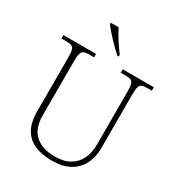

<svg xmlns="http://www.w3.org/2000/svg" viewBox="-217 -1067 1120 1213"><g transform="rotate(30 343.5 -460.5)"><path d="M345 10Q274 10 221 -12Q168 -34 139 -83.5Q110 -133 110 -214V-606Q110 -643 105 -660.5Q100 -678 86.5 -683.5Q73 -689 48 -689H13V-714H251V-689H215Q191 -689 177.5 -683.5Q164 -678 158.5 -660Q153 -642 153 -605V-210Q153 -113 205.5 -67.5Q258 -22 346 -22Q415 -22 458 -48Q501 -74 521.5 -118.5Q542 -163 542 -216V-606Q542 -643 537 -660.5Q532 -678 518.5 -683.5Q505 -689 481 -689H445V-714H672V-689H639Q614 -689 600.5 -683.5Q587 -678 582 -660Q577 -642 577 -605V-215Q577 -150 551.5 -99Q526 -48 474.5 -19Q423 10 345 10ZM373 -771Q357 -785 337 -804.5Q317 -824 296.5 -846Q276 -868 259 -888Q242 -908 233 -921V-931H290Q301 -909 317 -882Q333 -855 351 -829Q369 -803 383 -784V-771Z"/></g></svg>

Font: Noto Serif Khmer ExtraLight
Style: Regular
Weight: 250
Version: Version 2.003